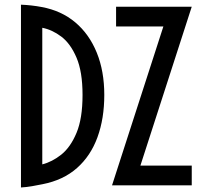

<svg xmlns="http://www.w3.org/2000/svg" viewBox="-20 -807 879 836"><path d="M71.3 9.3V-786.6Q118.2 -784.7 161.6 -776.4Q247.1 -760.7 307.9 -709.5Q368.7 -658.2 401.4 -577.6Q434.1 -497.1 434.1 -393.6Q434.1 -291 404.5 -209.7Q375 -128.4 315.2 -75.4Q255.4 -22.5 165 -4.9Q142.6 -0.5 119.4 3.7Q96.2 7.8 71.3 9.3ZM164.1 -91.3Q207 -102.1 247.1 -134Q287.1 -166 313.2 -228.5Q339.4 -291 339.4 -393.6Q339.4 -494.6 313.2 -555.9Q287.1 -617.2 247.1 -647.5Q207 -677.7 164.1 -686ZM467.8 0 691.4 -691.9H485.4V-777.8H814.9L591.3 -85.9H814.9V0Z"/></svg>

Font: Voltaire
Style: Regular
Weight: 400
Designer: Yvonne Schüttler, Eben Sorkin, Emma Marichal
Foundry: Sorkin Type Co.
Version: Version 1.010; ttfautohint (v1.8.4.7-5d5b)